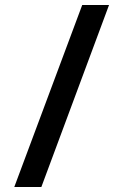

<svg xmlns="http://www.w3.org/2000/svg" viewBox="-20 -740 540 766"><path d="M37 6 308 -720H415L145 6Z"/></svg>

Font: Noto Sans Mono ExtraCondensed
Style: Bold
Weight: 700
Width: 2
Designer: Monotype Design Team
Foundry: Monotype Imaging Inc.
Version: Version 2.014